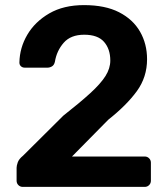

<svg xmlns="http://www.w3.org/2000/svg" viewBox="-20 -732 659 752"><path d="M69 0Q59 0 52 -7Q45 -14 45 -24V-75Q45 -83 49.5 -96Q54 -109 70 -122L228 -279Q293 -330 333.5 -367Q374 -404 393 -434Q412 -464 412 -495Q412 -540 387.5 -568Q363 -596 310 -596Q257 -596 229.5 -564.5Q202 -533 195 -490Q192 -477 183.5 -472Q175 -467 166 -467H77Q68 -467 62 -472.5Q56 -478 56 -487Q57 -545 87 -596Q117 -647 173 -679.5Q229 -712 309 -712Q392 -712 446.5 -684Q501 -656 528.5 -608Q556 -560 556 -500Q556 -430 516 -375Q476 -320 404 -263L262 -119H547Q557 -119 564 -112Q571 -105 571 -95V-24Q571 -14 564 -7Q557 0 547 0Z"/></svg>

Font: Rubik Medium
Style: Regular
Weight: 500
Designer: Hubert and Fischer
Foundry: Hubert and Fischer
Version: Version 2.300; ttfautohint (v1.8.4.7-5d5b);gftools[0.9.30]